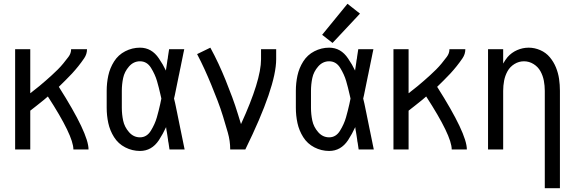

<svg xmlns="http://www.w3.org/2000/svg" viewBox="-20 -790 3040 1015"><path d="M60 0V-530H140V-297L154 -308Q171 -321 188 -335Q205 -349 221.5 -363.5Q238 -378 254 -392.5Q270 -407 285.5 -422.5Q301 -438 314.5 -454.5Q328 -471 342 -489.5Q356 -508 356 -530H440Q440 -504 425 -482Q410 -460 394 -440Q378 -420 361 -401.5Q344 -383 326 -365.5Q308 -348 291 -331Q448 -84 448 0H368Q368 -72 233 -280Q222 -271 212 -262Q192 -246 172 -230Q156 -217 140 -205V0Z M720 8Q679 8 642 -11Q605 -30 583 -65Q561 -100 552.5 -139.5Q544 -179 544 -220V-310Q544 -351 552.5 -390.5Q561 -430 583 -465Q605 -500 642 -519Q679 -538 720 -538Q782 -538 820 -481Q842 -449 857 -417Q860 -437 863 -457L865 -472L867 -482L868 -491Q871 -511 874 -530H954L952 -520L950 -511L946 -491L939 -457L937 -447L936 -442L934 -432L932 -423L930 -413L929 -408L927 -398L925 -389Q915 -337 904 -286L900 -269Q903 -257 906 -244L910 -225L912 -215L917 -191L920 -176Q926 -149 931 -122L933 -112L937 -93L939 -83Q943 -61 948 -39L950 -29L956 0H876Q873 -17 871 -34L869 -44L868 -53L865 -73L862 -92L860 -102L858 -118Q842 -83 820 -49Q782 8 720 8ZM720 -64Q756 -64 777.5 -99Q799 -134 809 -169Q819 -204 827 -240Q830 -254 833 -269L828 -291Q820 -327 810 -361.5Q800 -396 778.5 -431Q757 -466 720 -466Q686 -466 662 -438.5Q638 -411 631 -377.5Q624 -344 624 -310V-220Q624 -186 631 -152.5Q638 -119 662 -91.5Q686 -64 720 -64Z M1197 0Q1197 -45 1184.5 -88.5Q1172 -132 1159 -174.5Q1146 -217 1130 -258.5Q1114 -300 1097 -341.5Q1080 -383 1061.5 -423.5Q1043 -464 1022 -504L1092 -538Q1115 -496 1135 -453Q1155 -410 1173 -365.5Q1191 -321 1207.5 -276.5Q1224 -232 1238 -186Q1246 -160 1254 -134Q1360 -365 1360 -477V-530H1440V-477Q1440 -332 1277 0Z M1738 -563 1683 -606 1817 -770 1883 -718ZM1720 8Q1679 8 1642 -11Q1605 -30 1583 -65Q1561 -100 1552.5 -139.5Q1544 -179 1544 -220V-310Q1544 -351 1552.5 -390.5Q1561 -430 1583 -465Q1605 -500 1642 -519Q1679 -538 1720 -538Q1782 -538 1820 -481Q1842 -449 1857 -417Q1860 -437 1863 -457L1865 -472L1867 -482L1868 -491Q1871 -511 1874 -530H1954L1952 -520L1950 -511L1946 -491L1939 -457L1937 -447L1936 -442L1934 -432L1932 -423L1930 -413L1929 -408L1927 -398L1925 -389Q1915 -337 1904 -286L1900 -269Q1903 -257 1906 -244L1910 -225L1912 -215L1917 -191L1920 -176Q1926 -149 1931 -122L1933 -112L1937 -93L1939 -83Q1943 -61 1948 -39L1950 -29L1956 0H1876Q1873 -17 1871 -34L1869 -44L1868 -53L1865 -73L1862 -92L1860 -102L1858 -118Q1842 -83 1820 -49Q1782 8 1720 8ZM1720 -64Q1756 -64 1777.5 -99Q1799 -134 1809 -169Q1819 -204 1827 -240Q1830 -254 1833 -269L1828 -291Q1820 -327 1810 -361.5Q1800 -396 1778.5 -431Q1757 -466 1720 -466Q1686 -466 1662 -438.5Q1638 -411 1631 -377.5Q1624 -344 1624 -310V-220Q1624 -186 1631 -152.5Q1638 -119 1662 -91.5Q1686 -64 1720 -64Z M2060 0V-530H2140V-297L2154 -308Q2171 -321 2188 -335Q2205 -349 2221.5 -363.5Q2238 -378 2254 -392.5Q2270 -407 2285.5 -422.5Q2301 -438 2314.5 -454.5Q2328 -471 2342 -489.5Q2356 -508 2356 -530H2440Q2440 -504 2425 -482Q2410 -460 2394 -440Q2378 -420 2361 -401.5Q2344 -383 2326 -365.5Q2308 -348 2291 -331Q2448 -84 2448 0H2368Q2368 -72 2233 -280Q2222 -271 2212 -262Q2192 -246 2172 -230Q2156 -217 2140 -205V0Z M2860 205V-310Q2860 -337 2855 -363.5Q2850 -390 2837 -413.5Q2824 -437 2800.5 -451.5Q2777 -466 2750 -466Q2723 -466 2699.5 -451.5Q2676 -437 2663 -413.5Q2650 -390 2645 -363.5Q2640 -337 2640 -310V0H2560V-530H2640V-454Q2650 -472 2663 -488Q2684 -512 2713.5 -525Q2743 -538 2775 -538Q2806 -538 2836 -525Q2866 -512 2886.5 -487.5Q2907 -463 2919 -433.5Q2931 -404 2935.5 -373Q2940 -342 2940 -310V205Z"/></svg>

Font: Iosevka SS08
Style: Regular
Weight: 400
Monospace: yes
Designer: Belleve Invis
Foundry: Belleve Invis
Version: 2.1.0; ttfautohint (v1.8.2)